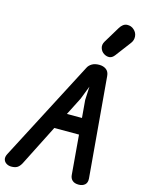

<svg xmlns="http://www.w3.org/2000/svg" viewBox="-199 -1376 1078 1472"><g transform="rotate(15 340.0 -640.0)"><path d="M42 0Q20.5 0 3.2 -10.8Q-14 -21.5 -19.2 -40.5Q-24.5 -59.5 -11 -85.5L403 -880.5Q413 -901 435.5 -914.8Q458 -928.5 493 -928.5Q526.5 -928.5 548.8 -911.8Q571 -895 573.5 -861L642 -66Q644.5 -32.5 625.8 -16.2Q607 0 577 0Q544 0 526.8 -15.8Q509.5 -31.5 507.5 -58L481 -371.5H285L120.5 -46.5Q106 -20.5 88.5 -10.2Q71 0 42 0ZM350.5 -500.5H470L458 -640L463 -747L422 -641ZM509 -1016.5Q486 -1030.5 477.8 -1056.8Q469.5 -1083 486 -1110.5L563 -1238Q587 -1278 619.8 -1279.8Q652.5 -1281.5 675.5 -1260Q699 -1239 701.2 -1209Q703.5 -1179 685 -1154.5L592.5 -1032Q574 -1007.5 552.2 -1005.5Q530.5 -1003.5 509 -1016.5Z"/></g></svg>

Font: Edu VIC WA NT Hand Pre
Style: Regular
Weight: 400
Designer: Tina and Corey Anderson, Eben Sorkin, Mirko Velimirovic
Foundry: Google for Education
Version: Version 1.000